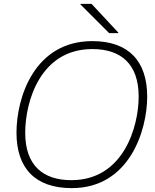

<svg xmlns="http://www.w3.org/2000/svg" viewBox="-20 -956 798 990"><path d="M110 -271C110 -433 188 -703 456 -703C603 -703 695 -627 695 -458C695 -303 617 -27 348 -27C202 -27 110 -103 110 -271ZM65 -272C65 -90 160 14 350 14C647 14 739 -283 739 -458C739 -640 644 -744 456 -744C157 -744 65 -453 65 -272ZM395 -933 543 -785H590V-788L452 -936H395Z"/></svg>

Font: Nacelle UltraLight
Style: Italic
Weight: 200
Italic angle: -12°
Designer: Sora Sagano
Foundry: Sora Sagano
Version: Version 1.000;FEAKit 1.0